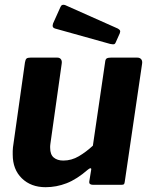

<svg xmlns="http://www.w3.org/2000/svg" viewBox="-20 -770 632 800"><path d="M170 10Q109 10 71 -27Q33 -64 33 -126Q33 -133 33 -141Q33 -149 34 -156L84 -510Q86 -522 90.5 -526Q95 -530 108 -530H218Q229 -530 234 -523Q239 -516 237 -504L190 -171Q189 -166 189 -161.5Q189 -157 189 -154Q189 -126 204 -113.5Q219 -101 244 -101Q278 -101 308.5 -119Q339 -137 367 -163L418 -511Q419 -523 424.5 -526.5Q430 -530 443 -530H551Q563 -530 568.5 -523Q574 -516 572 -504L500 -14Q499 -5 496.5 -2.5Q494 0 486 0H367Q360 0 355.5 -3Q351 -6 352 -14L360 -63Q361 -69 357 -69Q353 -69 346 -63Q300 -23 257.5 -6.5Q215 10 170 10ZM232 -741Q235 -748 240 -749.5Q245 -751 251 -749L471 -651Q478 -647 480 -643Q482 -639 479 -631L462 -593Q459 -586 454 -585.5Q449 -585 439 -587L217 -649Q203 -652 200.5 -657.5Q198 -663 201 -672Z"/></svg>

Font: Libre Franklin
Style: Bold Italic
Weight: 700
Italic angle: -8°
Designer: Pablo Impallari, Rodrigo Fuenzalida, Nhung Nguyen
Foundry: Impallari Type
Version: Version 3.000